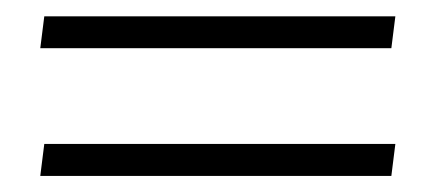

<svg xmlns="http://www.w3.org/2000/svg" viewBox="-20 -518 533 235"><path d="M459 -302.7H29.3L34.2 -341.8H463.9ZM459 -459H29.3L34.2 -498H463.9Z"/></svg>

Font: spinwerad
Style: Bold
Weight: 700
Width: 7
Version: Version 0.3